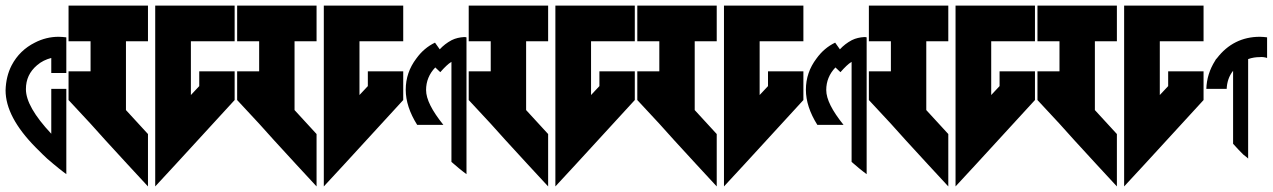

<svg xmlns="http://www.w3.org/2000/svg" viewBox="-20 -717 4567 689"><path d="M218 -583C209 -584 199 -585 190 -585C161 -585 132 -578 105 -564C69 -546 41 -519 22 -483C8 -456 1 -426 0 -393C0 -329 36 -261 108 -188C128 -168 142 -154 150 -147C159 -140 165 -134 170 -130C187 -116 199 -106 206 -101C213 -96 217 -93 218 -92V-398H164V-343V-237C103 -302 73 -355 73 -397C73 -432 86 -460 113 -483C128 -496 145 -504 164 -509V-455H218Z M226 -697V-569H305V-461H226V-358L305 -273L314 -263L359 -213L437 -128L511 -48V-236L432 -322V-569H511V-697ZM537 -697V-569V-236V-48L611 -128L822 -358V-461H695V-408L665 -376V-569H822V-697H665Z M831 -697V-569H910V-461H831V-358L910 -273L919 -263L964 -213L1042 -128L1116 -48V-236L1037 -322V-569H1116V-697ZM1142 -697V-569V-236V-48L1216 -128L1427 -358V-461H1300V-408L1270 -376V-569H1427V-697H1270Z M1571 -269C1530 -320 1509 -361 1509 -394C1509 -425 1520 -452 1542 -475L1560 -458C1575 -475 1588 -488 1600 -495V-136C1621 -118 1635 -106 1642 -101C1649 -96 1653 -93 1654 -92V-583C1651 -584 1648 -584 1645 -584C1630 -583 1615 -580 1601 -573C1584 -564 1570 -553 1558 -540L1541 -564C1514 -551 1492 -532 1474 -507C1449 -474 1436 -437 1436 -395C1436 -354 1450 -312 1477 -269Z M1662 -697V-569H1741V-461H1662V-358L1741 -273L1750 -263L1795 -213L1873 -128L1947 -48V-236L1868 -322V-569H1947V-697ZM1973 -697V-569V-236V-48L2047 -128L2258 -358V-461H2131V-408L2101 -376V-569H2258V-697H2101Z M2267 -697V-569H2346V-461H2267V-358L2346 -273L2355 -263L2400 -213L2478 -128L2552 -48V-236L2473 -322V-569H2552V-697ZM2578 -697V-569V-236V-48L2652 -128L2863 -358V-461H2736V-408L2706 -376V-569H2863V-697H2706Z M3007 -269C2966 -320 2945 -361 2945 -394C2945 -425 2956 -452 2978 -475L2996 -458C3011 -475 3024 -488 3036 -495V-136C3057 -118 3071 -106 3078 -101C3085 -96 3089 -93 3090 -92V-583C3087 -584 3084 -584 3081 -584C3066 -583 3051 -580 3037 -573C3020 -564 3006 -553 2994 -540L2977 -564C2950 -551 2928 -532 2910 -507C2885 -474 2872 -437 2872 -395C2872 -354 2886 -312 2913 -269Z M3098 -697V-569H3177V-461H3098V-358L3177 -273L3186 -263L3231 -213L3309 -128L3383 -48V-236L3304 -322V-569H3383V-697ZM3409 -697V-569V-236V-48L3483 -128L3694 -358V-461H3567V-408L3537 -376V-569H3694V-697H3537Z M3703 -697V-569H3782V-461H3703V-358L3782 -273L3791 -263L3836 -213L3914 -128L3988 -48V-236L3909 -322V-569H3988V-697ZM4014 -697V-569V-236V-48L4088 -128L4299 -358V-461H4172V-408L4142 -376V-569H4299V-697H4142Z M4527 -583C4518 -584 4510 -585 4501 -585C4438 -585 4386 -559 4347 -508C4344 -505 4342 -503 4341 -500C4320 -467 4310 -433 4309 -398H4382C4383 -422 4390 -444 4405 -463V-201C4420 -184 4432 -172 4442 -162C4453 -154 4458 -149 4459 -148V-505C4473 -510 4487 -512 4500 -512C4509 -513 4518 -512 4527 -509Z"/></svg>

Font: ABC-Love-Monogram
Style: Regular
Weight: 400
Designer: Sadat Fauzi
Foundry: Intuisi Creative
Version: Version 001.000